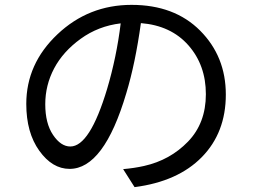

<svg xmlns="http://www.w3.org/2000/svg" viewBox="-20 -738 1040 789"><path d="M533 31 486 -43Q532 -47 572 -56Q679 -80 752.5 -156Q826 -232 826 -351Q826 -470 754.5 -551.5Q683 -633 559 -643Q536 -477 499 -355Q407 -44 266 -44Q195 -44 141.5 -118.5Q88 -193 88 -311Q88 -476 216 -597Q344 -718 520.5 -718Q697 -718 802.5 -612Q908 -506 908 -349.5Q908 -193 809.5 -92.5Q711 8 533 31ZM269 -136Q349 -136 420 -372Q459 -503 476 -642Q384 -631 311.5 -578.5Q239 -526 202.5 -457Q166 -388 166 -309.5Q166 -231 198 -183.5Q230 -136 269 -136Z"/></svg>

Font: Swei Fan Sans CJK TC
Style: Regular
Weight: 400
Version: Version 2.130